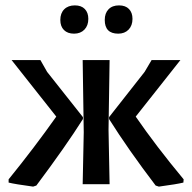

<svg xmlns="http://www.w3.org/2000/svg" viewBox="-20 -684 714 713"><path d="M258 -664Q282 -664 295 -650.5Q308 -637 308 -614Q308 -589 293.5 -574Q279 -559 255 -559Q231 -559 217.5 -572.5Q204 -586 204 -610Q204 -635 218.5 -649.5Q233 -664 258 -664ZM422 -664Q446 -664 459 -650.5Q472 -637 472 -614Q472 -589 457.5 -574Q443 -559 419 -559Q369 -559 369 -610Q369 -635 383 -649.5Q397 -664 422 -664ZM570 9 558 5Q456 -129 385 -242V-249L517 -417L543 -461H650L484 -251Q559 -142 662 -18L661 -6Q637 0 570 9ZM103 9Q36 0 12 -6V-18Q107 -135 189 -251L23 -461H130L155 -417L288 -249V-242Q225 -142 115 5ZM287 0 291 -193 287 -461H387L383 -202L387 0Z"/></svg>

Font: Alegreya Sans Medium
Style: Regular
Weight: 500
Designer: Juan Pablo del Peral
Foundry: Huerta Tipografica
Version: Version 2.007